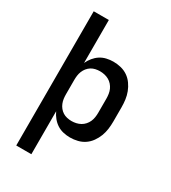

<svg xmlns="http://www.w3.org/2000/svg" viewBox="-225 -849 1049 1177"><g transform="rotate(30 300.0 -260.0)"><path d="M83 215V-735H190V-431Q200 -453 215.5 -472Q231 -491 251 -504Q271 -517 295 -522.5Q319 -528 343 -528Q370 -528 396.5 -521.5Q423 -515 445 -500Q467 -485 483 -462.5Q499 -440 508.5 -415Q518 -390 521.5 -363.5Q525 -337 525 -310V-210Q525 -183 521.5 -156.5Q518 -130 508.5 -105Q499 -80 483 -57.5Q467 -35 445 -20Q423 -5 396.5 1.5Q370 8 343 8Q319 8 295 2.5Q271 -3 251 -16Q231 -29 215.5 -48Q200 -67 190 -89V215ZM301 -84Q317 -84 333 -87.5Q349 -91 363.5 -99Q378 -107 389 -119.5Q400 -132 406.5 -146.5Q413 -161 415.5 -177.5Q418 -194 418 -210V-310Q418 -326 415.5 -342.5Q413 -359 406.5 -373.5Q400 -388 389 -400.5Q378 -413 363.5 -421Q349 -429 333 -432.5Q317 -436 301 -436Q285 -436 269 -432.5Q253 -429 239.5 -420.5Q226 -412 216 -399.5Q206 -387 200 -372Q194 -357 192 -341.5Q190 -326 190 -310V-210Q190 -194 192 -178.5Q194 -163 200 -148Q206 -133 216 -120.5Q226 -108 239.5 -99.5Q253 -91 269 -87.5Q285 -84 301 -84Z"/></g></svg>

Font: Zed Mono Semibold Extended
Style: Regular
Weight: 600
Width: 7
Monospace: yes
Designer: Belleve Invis
Foundry: Belleve Invis
Version: Version 1.0.0; ttfautohint (v1.8.4)